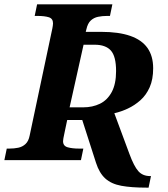

<svg xmlns="http://www.w3.org/2000/svg" viewBox="-43 -734 770 880"><path d="M628 126Q559 126 513 117.5Q467 109 439.5 84Q412 59 397 12L334 -184H265L253 -127Q249 -109 247.5 -100Q246 -91 246 -87Q246 -65 267 -59Q288 -53 319 -53H339L328 0H-23L-12 -53H1Q22 -53 41 -57Q60 -61 74 -74Q88 -87 93 -113L197 -604Q198 -609 199 -616Q200 -623 200 -627Q200 -649 180.5 -655Q161 -661 129 -661H116L127 -714H472L461 -661H448Q426 -661 406.5 -657Q387 -653 373 -640Q359 -627 353 -600L350 -588H421Q501 -588 554 -569.5Q607 -551 633 -514Q659 -477 659 -421Q659 -370 643 -334Q627 -298 600.5 -274.5Q574 -251 543 -236.5Q512 -222 481 -215L550 -29Q571 28 591 50.5Q611 73 645 73H649L638 126ZM338 -242Q381 -242 415 -258.5Q449 -275 469 -312Q489 -349 489 -408Q489 -476 465 -502.5Q441 -529 391 -529H340L276 -242Z"/></svg>

Font: Noto Serif
Style: Italic
Weight: 400
Italic angle: -12°
Designer: Monotype Design Team
Foundry: Monotype Imaging Inc.
Version: Version 2.013